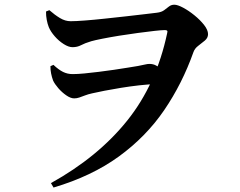

<svg xmlns="http://www.w3.org/2000/svg" viewBox="-20 -755 1040 831"><path d="M211.3 -474.3Q234.1 -452.9 253.1 -443.6Q272.2 -434.3 294.4 -434.3Q315.7 -434.3 345 -437.1Q374.4 -439.9 407.9 -444.1Q441.5 -448.4 473.8 -453Q506.2 -457.7 533 -462.2Q559.9 -466.7 577 -469.4Q595.3 -472.9 606.9 -475.6Q618.5 -478.4 626.3 -478.4Q643.5 -478.4 655.7 -471.3Q668 -464.1 678.1 -458.4L659.2 -391.3Q623.1 -390.3 582.5 -385.7Q541.9 -381.1 503.3 -374.8Q464.6 -368.5 432.1 -362.2Q399.5 -355.8 379.2 -351.1Q360.9 -347.1 347.4 -341.8Q334 -336.6 323.1 -332.9Q312.3 -329.2 300.8 -329.2Q285.9 -329.2 267 -342.2Q248.1 -355.2 232.3 -373.4Q216.6 -391.6 209.8 -406.4Q204.4 -421 201.2 -436.9Q198.1 -452.8 198.3 -468.5ZM285.7 -663.2Q307.8 -663.2 346.9 -666.2Q386 -669.2 432.6 -674.2Q479.3 -679.2 524.4 -684.2Q569.6 -689.2 605.7 -693.6Q641.7 -698 659.4 -700Q678.9 -702.4 690.3 -710.8Q701.6 -719.3 711.4 -726.9Q721.2 -734.6 734.5 -734.6Q748.6 -734.6 772.6 -721.8Q796.6 -709 821.5 -688.8Q846.3 -668.7 863.4 -646.9Q880.4 -625 880.4 -607.2Q880.4 -591.2 866.8 -579.6Q853.2 -568 838.1 -556.8Q823 -545.6 817.3 -529.6Q768.8 -392.9 690.5 -278.1Q612.1 -163.3 494.7 -77.9Q377.2 7.6 211.7 56.7L200.5 37.5Q404.8 -75.9 530.9 -233.5Q657 -391 703.5 -611.4Q706 -619.5 703.3 -622.2Q700.7 -624.8 693.9 -624.8Q680.2 -624.8 648.8 -621.3Q617.3 -617.8 577.2 -612.4Q537 -607.1 496.2 -600.5Q455.4 -593.9 422.9 -587.4Q390.4 -581 374.8 -576.5Q346.9 -568.1 330.7 -559.4Q314.6 -550.8 294 -550.8Q276.9 -550.8 255.7 -564.3Q234.4 -577.8 216.9 -597.9Q199.4 -617.9 191.2 -637.4Q185.7 -651.2 182.4 -668.6Q179 -685.9 179.2 -705.2L193.6 -711Q216.8 -690.6 239.5 -676.9Q262.2 -663.2 285.7 -663.2Z"/></svg>

Font: Early Summer Mincho VF
Style: Regular
Weight: 250
Designer: GuiWonder
Version: Version 1.002